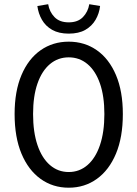

<svg xmlns="http://www.w3.org/2000/svg" viewBox="-20 -862 640 894"><path d="M300 12Q226 12 169 -29Q112 -70 80 -146.5Q48 -223 48 -331Q48 -437 80 -512.5Q112 -588 169 -628Q226 -668 300 -668Q374 -668 431 -628Q488 -588 520 -512.5Q552 -437 552 -331Q552 -223 520 -146.5Q488 -70 431 -29Q374 12 300 12ZM300 -61Q350 -61 387.5 -93.5Q425 -126 445.5 -186.5Q466 -247 466 -331Q466 -414 445.5 -473Q425 -532 387.5 -563.5Q350 -595 300 -595Q250 -595 212.5 -563.5Q175 -532 154.5 -473Q134 -414 134 -331Q134 -247 154.5 -186.5Q175 -126 212.5 -93.5Q250 -61 300 -61ZM300 -705.4Q254.1 -705.4 223.1 -722.9Q192.2 -740.4 175.3 -769.9Q158.4 -799.3 154 -834L204.3 -842.4Q210 -807.1 233.7 -782.5Q257.4 -757.9 300 -757.9Q342.6 -757.9 366.3 -782.5Q390 -807.1 395.7 -842.4L446 -834Q442.2 -799.3 425 -769.9Q407.8 -740.4 377.2 -722.9Q346.6 -705.4 300 -705.4Z"/></svg>

Font: Source Code Pro ExtraLight
Style: Regular
Weight: 200
Monospace: yes
Designer: Paul D. Hunt, Teo Tuominen
Foundry: Adobe
Version: Version 1.026;hotconv 1.1.0;makeotfexe 2.6.0